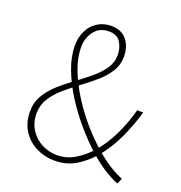

<svg xmlns="http://www.w3.org/2000/svg" viewBox="-125 -780 849 899"><g transform="rotate(20 300.0 -330.0)"><path d="M243 12Q193 12 150.5 -9.5Q108 -31 82.5 -71Q57 -111 57 -166Q57 -211 78.5 -247Q100 -283 133.5 -313Q167 -343 205 -370.5Q243 -398 276.5 -426Q310 -454 331.5 -485Q353 -516 353 -554Q353 -587 336 -615.5Q319 -644 277 -644Q231 -644 205 -610.5Q179 -577 179 -530Q179 -478 201 -420.5Q223 -363 259 -305.5Q295 -248 339.5 -196.5Q384 -145 429 -106Q467 -73 502.5 -50.5Q538 -28 569 -16L557 12Q526 0 489 -23Q452 -46 411 -82Q363 -125 316.5 -179Q270 -233 232 -293Q194 -353 171.5 -413Q149 -473 149 -528Q149 -570 165.5 -602.5Q182 -635 211.5 -653.5Q241 -672 279 -672Q330 -672 356.5 -639Q383 -606 383 -556Q383 -515 362 -481.5Q341 -448 307.5 -419Q274 -390 236 -362Q198 -334 164.5 -305Q131 -276 110 -242.5Q89 -209 89 -168Q89 -122 110.5 -88Q132 -54 167.5 -35Q203 -16 245 -16Q292 -16 333 -40.5Q374 -65 407 -102Q449 -150 478.5 -211Q508 -272 527 -342H557Q536 -269 504.5 -202.5Q473 -136 429 -84Q392 -42 347 -15Q302 12 243 12Z"/></g></svg>

Font: Source Code Pro ExtraLight
Style: Regular
Weight: 200
Monospace: yes
Designer: Paul D. Hunt, Teo Tuominen
Foundry: Adobe
Version: Version 1.026;hotconv 1.1.0;makeotfexe 2.6.0